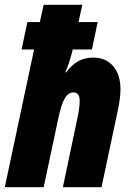

<svg xmlns="http://www.w3.org/2000/svg" viewBox="-33 -780 545 800"><path d="M109 -574H57L81 -688H133L149 -760H310L294 -688H374L350 -574H270Q259 -525 239 -478H242Q265 -509 292 -524.5Q319 -540 355 -540Q408 -540 438.5 -504.5Q469 -469 469 -408Q469 -377 460 -330L390 0H229L289 -285Q299 -328 299 -360Q299 -395 273 -395Q251 -395 236.5 -369.5Q222 -344 210 -287L149 0H-13Z"/></svg>

Font: Noto Sans UI CondBlack
Style: Italic
Weight: 900
Width: 3
Italic angle: -12°
Designer: Monotype Design Team
Foundry: Monotype Imaging Inc.
Version: Version 1.001